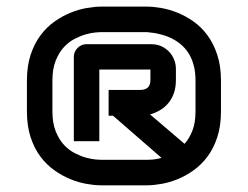

<svg xmlns="http://www.w3.org/2000/svg" viewBox="-20 -637 741 574"><path d="M640.6 -304.2Q640.6 -260.3 629.6 -226.8Q618.7 -193.4 600.3 -168.9Q582 -144.5 558.8 -127.9Q535.6 -111.3 511 -101.3Q486.3 -91.3 462.4 -87.2Q438.5 -83 419.4 -83H281.7Q262.7 -83 239 -87.2Q215.3 -91.3 190.7 -101.3Q166 -111.3 142.6 -127.9Q119.1 -144.5 100.8 -168.9Q82.5 -193.4 71.5 -226.8Q60.5 -260.3 60.5 -304.2V-396Q60.5 -439.5 71.5 -472.9Q82.5 -506.3 100.8 -531Q119.1 -555.7 142.6 -572.3Q166 -588.9 190.7 -598.9Q215.3 -608.9 239 -613Q262.7 -617.2 281.7 -617.2H419.4Q438.5 -617.2 462.4 -613Q486.3 -608.9 511 -598.9Q535.6 -588.9 559.1 -572.3Q582.5 -555.7 600.6 -531Q618.7 -506.3 629.6 -472.9Q640.6 -439.5 640.6 -396ZM505.9 -397.9Q505.9 -374.5 499.3 -356.9Q492.7 -339.4 481.7 -326.9Q470.7 -314.5 456.8 -306.6Q442.9 -298.8 428.7 -294.9L531.7 -207Q545.9 -222.7 555.2 -246.3Q564.5 -270 564.5 -304.2V-396Q564.5 -486.3 493.7 -522Q480 -528.8 466.8 -532.5Q453.6 -536.1 442.9 -538.1Q430.2 -540 419.4 -541H281.7Q278.3 -541 266.1 -540Q253.9 -539.1 237.8 -534.7Q221.7 -530.3 203.9 -521.2Q186 -512.2 171.1 -496.1Q156.2 -480 146.5 -455.6Q136.7 -431.2 136.7 -396V-304.2Q136.7 -269 146.5 -244.6Q156.2 -220.2 171.1 -204.1Q186 -188 203.9 -179Q221.7 -169.9 238 -165.5Q254.4 -161.1 266.6 -160.2Q278.8 -159.2 282.7 -159.2H419.4Q423.3 -159.2 435.1 -159.9Q446.8 -160.6 462.9 -165L317.9 -291H304.7V-368.2H399.4Q429.7 -368.2 429.7 -397.9V-429.2H276.9V-214.8H200.7V-466.8Q200.7 -482.4 211.9 -493.7Q223.1 -504.9 238.8 -504.9H431.6Q449.7 -504.9 463.4 -498.3Q477.1 -491.7 486.6 -481.2Q496.1 -470.7 501 -457.5Q505.9 -444.3 505.9 -431.2Z"/></svg>

Font: Audiowide
Style: Regular
Weight: 400
Designer: Astigmatic (AOETI)
Foundry: Astigmatic (AOETI)
Version: Version 1.002